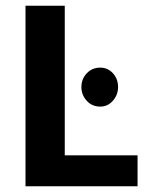

<svg xmlns="http://www.w3.org/2000/svg" viewBox="-20 -650 508 670"><path d="M69 -630H206V-108H460V0H69ZM264 -346Q264 -374 282.5 -394Q301 -414 330 -414Q356 -414 374 -394.5Q392 -375 392 -346Q392 -319 374 -298.5Q356 -278 330 -278Q301 -278 282.5 -298.5Q264 -319 264 -346Z"/></svg>

Font: Mukta Malar
Style: Bold
Weight: 700
Designer: Aadarsh Rajan, Girish Dalvi, Yashodeep Gholap
Foundry: Ek Type
Version: Version 2.538;PS 1.000;hotconv 16.6.51;makeotf.lib2.5.65220;